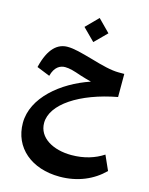

<svg xmlns="http://www.w3.org/2000/svg" viewBox="-156 -861 1012 1301"><g transform="rotate(15 350.0 -210.5)"><path d="M392 344C518 344 624 298 700 222L654 119C595 158 520 182 431 182C303 182 197 123 197 19C197 -113 379 -232 636 -280V-442H597C544 -442 478 -459 400 -482C314 -506 264 -520 218 -520C151 -520 89 -474 56 -335L148 -298C165 -364 203 -383 238 -383C268 -383 303 -373 351 -356C374 -349 402 -340 431 -333C235 -267 58 -121 58 56C58 229 194 344 392 344ZM293 -680 377 -596 461 -680 377 -765Z"/></g></svg>

Font: Wafeq
Style: Bold
Weight: 700
Designer: Rasmus Andersson & Azza Alameddine
Foundry: Google & TypeTogether
Version: Version 3.000;FEAKit 1.0